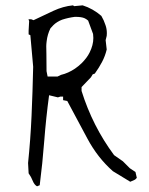

<svg xmlns="http://www.w3.org/2000/svg" viewBox="-20 -688 543 701"><path d="M200.7 -335.4H210.4V-322.3L225.6 -319.3L299.3 -181.6Q336.4 -112.3 392.1 -63L455.6 -24.4L473.1 -32.2L479.5 -38.6L474.6 -60.1L454.1 -73.7L428.7 -99.1L396.5 -121.6Q317.9 -227.5 277.8 -356V-370.1L312 -405.8L318.4 -416.5L326.2 -419.4Q341.3 -440.4 352.5 -461.7Q363.8 -482.9 369.6 -507.3L365.7 -541.5L369.6 -557.1Q370.1 -562.5 370.1 -566.9Q370.1 -582.5 365.2 -596.2Q359.4 -614.3 350.1 -629.9Q319.3 -656.7 281.7 -668.5L250.5 -665.5L246.6 -668.5Q210.4 -665 174.8 -648.4L102.5 -614.3L93.8 -617.7H84L86.4 -610.8L84.5 -576.2V-562.5L90.8 -559.6L101.1 -444.3Q99.1 -352.5 95.2 -265.1Q91.3 -177.7 82.5 -92.8L84.5 -55.2Q93.8 -42.5 100.1 -26.4Q105.5 -13.2 115.2 -7.8L125 -11.7Q135.3 -91.8 141.6 -174.1Q147.9 -256.3 159.2 -340.3L191.4 -332.5ZM190.4 -408.7H153.8L149.9 -428.2V-428.7Q149.9 -469.7 149.4 -491.2Q148.9 -512.7 148.9 -519.5Q148.9 -526.4 150.4 -538.1Q153.3 -562.5 164.1 -584.5Q168.5 -589.8 174.6 -595.9Q180.7 -602.1 189.2 -607.4Q197.8 -612.8 207 -616.2Q229.5 -623.5 253.4 -626.5H253.9Q267.1 -626.5 275.1 -625.2Q283.2 -624 289.1 -621.3Q294.9 -618.7 301.8 -612.8L319.8 -564Q320.8 -556.6 320.8 -549.3Q320.8 -523.4 307.1 -496.1Q297.9 -477.1 277.8 -457Q266.1 -445.8 253.9 -437.5Q229.5 -420.9 202.6 -414.6Z"/></svg>

Font: Bakudai
Style: Light
Weight: 300
Version: Version 1.48